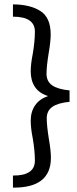

<svg xmlns="http://www.w3.org/2000/svg" viewBox="-20 -726 351 875"><path d="M39 74Q139 75 139 6Q139 -39 129 -97Q120 -142 120 -176Q120 -217 140 -246Q160 -275 197 -287V-289Q159 -301 139.5 -329.5Q120 -358 120 -401Q120 -434 129 -479Q139 -537 139 -582Q139 -650 39 -650V-706Q115 -706 163 -676.5Q211 -647 211 -569Q211 -537 202 -485Q192 -423 192 -390Q192 -355 218 -337Q244 -319 297 -314V-262Q244 -257 218.5 -239Q193 -221 193 -187Q193 -153 203 -91Q212 -39 212 -7Q212 131 39 129Z"/></svg>

Font: Martel Sans Light
Style: Regular
Weight: 300
Designer: Dan Reynolds and Mathieu Réguer
Foundry: Dan Reynolds and Mathieu Réguer
Version: Version 1.002; ttfautohint (v1.1) -l 5 -r 5 -G 72 -x 0 -D la